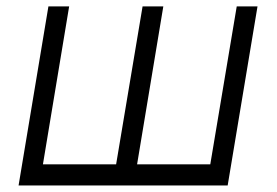

<svg xmlns="http://www.w3.org/2000/svg" viewBox="-20 -565 843 585"><path d="M127.5 -545.5H190.7L110.8 -64.3H333.8L414.4 -545.5H477.6L397.7 -64.3H620.7L701.3 -545.5H764.6L673.7 0H36.6Z"/></svg>

Font: Inter UI Light
Style: Italic
Weight: 300
Italic angle: 9.39999°
Designer: Rasmus Andersson
Foundry: rsms
Version: 3.2;8d6f07862